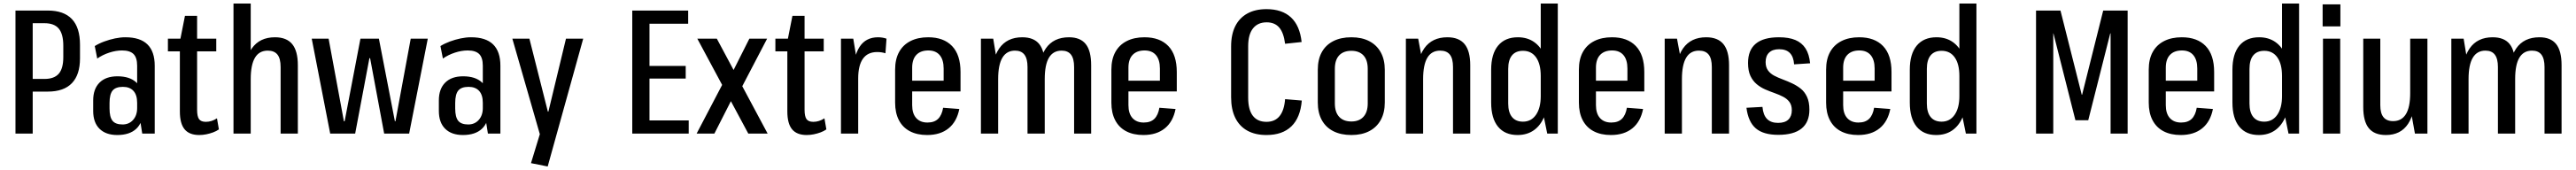

<svg xmlns="http://www.w3.org/2000/svg" viewBox="-20 -760 14652 967"><path d="M68 -700H252Q343 -700 389 -651.5Q435 -603 435 -505V-428Q435 -335 389 -287Q343 -239 252 -239H161V-311H233Q288 -311 314 -340.5Q340 -370 340 -435V-500Q340 -566 314.5 -597Q289 -628 233 -628H144L166 -648V0H68Z M760 -183V-386Q760 -432 739.5 -452.5Q719 -473 674 -473Q639 -473 601 -460.5Q563 -448 533 -427L519 -498Q543 -513 573 -524Q603 -535 634 -541.5Q665 -548 693 -548Q777 -548 818.5 -507.5Q860 -467 860 -386V0H789ZM647 8Q582 8 546 -27.5Q510 -63 510 -129V-189Q510 -254 546 -290Q582 -326 648 -326Q718 -326 755.5 -291Q793 -256 793 -191V-130Q793 -63 755 -27.5Q717 8 647 8ZM677 -52Q714 -52 737 -78Q760 -104 760 -145V-175Q760 -220 739 -243Q718 -266 679 -266Q638 -266 620.5 -245Q603 -224 603 -174V-143Q603 -94 620 -73Q637 -52 677 -52Z M1113 8Q1057 8 1030 -24.5Q1003 -57 1003 -126V-524L1032 -670H1101V-136Q1101 -98 1112 -82.5Q1123 -67 1151 -67Q1167 -67 1183 -72Q1199 -77 1214 -87L1225 -24Q1211 -14 1192 -7Q1173 0 1153 4Q1133 8 1113 8ZM935 -540H1210V-468H935Z M1576 -379Q1576 -427 1558 -449.5Q1540 -472 1503 -472Q1454 -472 1430 -431.5Q1406 -391 1406 -310L1368 -241V-296Q1368 -422 1412.5 -485Q1457 -548 1544 -548Q1610 -548 1642 -509Q1674 -470 1674 -389V0H1576ZM1308 -740H1406V-370V0H1308Z M1753 -540H1849L1936 -70H1940L2030 -540H2135L2226 -70H2229L2316 -540H2413L2307 0H2165L2085 -429H2081L2000 0H1858Z M2726 -183V-386Q2726 -432 2705.5 -452.5Q2685 -473 2640 -473Q2605 -473 2567 -460.5Q2529 -448 2499 -427L2485 -498Q2509 -513 2539 -524Q2569 -535 2600 -541.5Q2631 -548 2659 -548Q2743 -548 2784.5 -507.5Q2826 -467 2826 -386V0H2755ZM2613 8Q2548 8 2512 -27.5Q2476 -63 2476 -129V-189Q2476 -254 2512 -290Q2548 -326 2614 -326Q2684 -326 2721.5 -291Q2759 -256 2759 -191V-130Q2759 -63 2721 -27.5Q2683 8 2613 8ZM2643 -52Q2680 -52 2703 -78Q2726 -104 2726 -145V-175Q2726 -220 2705 -243Q2684 -266 2645 -266Q2604 -266 2586.5 -245Q2569 -224 2569 -174V-143Q2569 -94 2586 -73Q2603 -52 2643 -52Z M3000 168 3062 -35 3056 23 2894 -540H2991L3096 -125H3099L3199 -540H3297L3095 187Z M3651 -75H3897V0H3576V-700H3894V-625H3651L3674 -685V-345L3651 -385H3880V-313H3651L3674 -353V-15Z M3946 -540H4057L4346 0H4236ZM4095 -292 4178 -265 4043 0H3942ZM4110 -278 4242 -540H4343L4192 -251Z M4568 8Q4512 8 4485 -24.5Q4458 -57 4458 -126V-524L4487 -670H4556V-136Q4556 -98 4567 -82.5Q4578 -67 4606 -67Q4622 -67 4638 -72Q4654 -77 4669 -87L4680 -24Q4666 -14 4647 -7Q4628 0 4608 4Q4588 8 4568 8ZM4390 -540H4665V-468H4390Z M4763 -540H4833L4861 -370V0H4763ZM4833 -333Q4833 -438 4868.5 -493Q4904 -548 4974 -548Q4986 -548 4998.5 -546Q5011 -544 5022 -540L5016 -457Q4994 -464 4969 -464Q4915 -464 4888 -426Q4861 -388 4861 -314Z M5253 8Q5196 8 5155 -13.5Q5114 -35 5092.5 -76.5Q5071 -118 5071 -176V-364Q5071 -423 5093.5 -464Q5116 -505 5158.5 -526.5Q5201 -548 5259 -548Q5347 -548 5395 -498Q5443 -448 5443 -350V-240H5151V-301H5364L5347 -267V-370Q5347 -420 5324.5 -446.5Q5302 -473 5260 -473Q5216 -473 5192 -448Q5168 -423 5168 -375V-162Q5168 -114 5191 -88.5Q5214 -63 5255 -63Q5294 -63 5315.5 -84Q5337 -105 5344 -147L5436 -140Q5422 -68 5375 -30Q5328 8 5253 8Z M6089 -379Q6089 -426 6071.5 -449Q6054 -472 6018 -472Q5970 -472 5946 -432Q5922 -392 5922 -310L5884 -241V-296Q5884 -421 5928 -484.5Q5972 -548 6060 -548Q6124 -548 6155 -509.5Q6186 -471 6186 -389V0H6089ZM5559 -540H5629L5657 -370V0H5559ZM5824 -379Q5824 -426 5806.5 -449Q5789 -472 5753 -472Q5705 -472 5681 -431.5Q5657 -391 5657 -310L5619 -241V-296Q5619 -421 5663 -484.5Q5707 -548 5794 -548Q5860 -548 5891 -509Q5922 -470 5922 -389V0H5824Z M6483 8Q6426 8 6385 -13.5Q6344 -35 6322.5 -76.5Q6301 -118 6301 -176V-364Q6301 -423 6323.5 -464Q6346 -505 6388.5 -526.5Q6431 -548 6489 -548Q6577 -548 6625 -498Q6673 -448 6673 -350V-240H6381V-301H6594L6577 -267V-370Q6577 -420 6554.5 -446.5Q6532 -473 6490 -473Q6446 -473 6422 -448Q6398 -423 6398 -375V-162Q6398 -114 6421 -88.5Q6444 -63 6485 -63Q6524 -63 6545.5 -84Q6567 -105 6574 -147L6666 -140Q6652 -68 6605 -30Q6558 8 6483 8Z M7183 8Q7119 8 7074 -17Q7029 -42 7005.5 -90Q6982 -138 6982 -207V-496Q6982 -564 7005.5 -611Q7029 -658 7074 -683Q7119 -708 7183 -708Q7272 -708 7322.5 -661Q7373 -614 7383 -521L7289 -511Q7281 -574 7255.5 -603.5Q7230 -633 7184 -633Q7134 -633 7106.5 -598.5Q7079 -564 7079 -497V-205Q7079 -136 7105.5 -101.5Q7132 -67 7183 -67Q7231 -67 7257.5 -99.5Q7284 -132 7289 -196L7384 -188Q7376 -91 7325 -41.5Q7274 8 7183 8Z M7666 8Q7606 8 7563 -14Q7520 -36 7497.5 -77.5Q7475 -119 7475 -177V-363Q7475 -422 7497.5 -463Q7520 -504 7563 -526Q7606 -548 7666 -548Q7725 -548 7767.5 -526Q7810 -504 7833 -462.5Q7856 -421 7856 -363V-177Q7856 -119 7833 -77.5Q7810 -36 7767.5 -14Q7725 8 7666 8ZM7666 -69Q7710 -69 7734.5 -95.5Q7759 -122 7759 -172V-368Q7759 -419 7734.5 -445Q7710 -471 7666 -471Q7621 -471 7596.5 -445Q7572 -419 7572 -368V-172Q7572 -122 7596.5 -95.5Q7621 -69 7666 -69Z M8244 -379Q8244 -427 8226 -449.5Q8208 -472 8171 -472Q8122 -472 8098 -431.5Q8074 -391 8074 -310L8036 -241V-296Q8036 -422 8080.5 -485Q8125 -548 8212 -548Q8278 -548 8310 -509Q8342 -470 8342 -389V0H8244ZM7976 -540H8046L8074 -390V0H7976Z M8611 8Q8539 8 8500 -39.5Q8461 -87 8461 -177V-363Q8461 -453 8500.5 -500.5Q8540 -548 8613 -548Q8666 -548 8704.5 -521.5Q8743 -495 8763.5 -445.5Q8784 -396 8784 -325V-218Q8784 -148 8763 -97Q8742 -46 8703.5 -19Q8665 8 8611 8ZM8642 -68Q8689 -68 8716 -107Q8743 -146 8743 -213V-328Q8743 -396 8716.5 -433.5Q8690 -471 8642 -471Q8601 -471 8579.5 -445Q8558 -419 8558 -368V-171Q8558 -121 8579.5 -94.5Q8601 -68 8642 -68ZM8743 -181V-740H8840V0H8780Z M9142 8Q9085 8 9044 -13.5Q9003 -35 8981.5 -76.5Q8960 -118 8960 -176V-364Q8960 -423 8982.5 -464Q9005 -505 9047.5 -526.5Q9090 -548 9148 -548Q9236 -548 9284 -498Q9332 -448 9332 -350V-240H9040V-301H9253L9236 -267V-370Q9236 -420 9213.5 -446.5Q9191 -473 9149 -473Q9105 -473 9081 -448Q9057 -423 9057 -375V-162Q9057 -114 9080 -88.5Q9103 -63 9144 -63Q9183 -63 9204.5 -84Q9226 -105 9233 -147L9325 -140Q9311 -68 9264 -30Q9217 8 9142 8Z M9716 -379Q9716 -427 9698 -449.5Q9680 -472 9643 -472Q9594 -472 9570 -431.5Q9546 -391 9546 -310L9508 -241V-296Q9508 -422 9552.5 -485Q9597 -548 9684 -548Q9750 -548 9782 -509Q9814 -470 9814 -389V0H9716ZM9448 -540H9518L9546 -390V0H9448Z M10094 7Q10009 7 9966 -30Q9923 -67 9913 -147L10004 -152Q10008 -106 10030 -83.5Q10052 -61 10093 -61Q10132 -61 10151.5 -80Q10171 -99 10171 -133Q10171 -162 10157.5 -180Q10144 -198 10122 -209.5Q10100 -221 10073 -230.5Q10046 -240 10019.5 -251.5Q9993 -263 9971 -281.5Q9949 -300 9935.5 -328.5Q9922 -357 9922 -402Q9922 -475 9966 -511.5Q10010 -548 10098 -548Q10154 -548 10191 -532.5Q10228 -517 10249 -484.5Q10270 -452 10275 -400L10184 -394Q10181 -437 10160 -458.5Q10139 -480 10099 -480Q10062 -480 10042 -461Q10022 -442 10022 -407Q10022 -378 10035.5 -359.5Q10049 -341 10071 -329.5Q10093 -318 10120 -308Q10147 -298 10173.5 -285.5Q10200 -273 10222 -255.5Q10244 -238 10257.5 -209Q10271 -180 10271 -136Q10271 -65 10226.5 -29Q10182 7 10094 7Z M10548 8Q10491 8 10450 -13.5Q10409 -35 10387.5 -76.5Q10366 -118 10366 -176V-364Q10366 -423 10388.5 -464Q10411 -505 10453.5 -526.5Q10496 -548 10554 -548Q10642 -548 10690 -498Q10738 -448 10738 -350V-240H10446V-301H10659L10642 -267V-370Q10642 -420 10619.5 -446.5Q10597 -473 10555 -473Q10511 -473 10487 -448Q10463 -423 10463 -375V-162Q10463 -114 10486 -88.5Q10509 -63 10550 -63Q10589 -63 10610.5 -84Q10632 -105 10639 -147L10731 -140Q10717 -68 10670 -30Q10623 8 10548 8Z M10992 8Q10920 8 10881 -39.5Q10842 -87 10842 -177V-363Q10842 -453 10881.5 -500.5Q10921 -548 10994 -548Q11047 -548 11085.5 -521.5Q11124 -495 11144.5 -445.5Q11165 -396 11165 -325V-218Q11165 -148 11144 -97Q11123 -46 11084.5 -19Q11046 8 10992 8ZM11023 -68Q11070 -68 11097 -107Q11124 -146 11124 -213V-328Q11124 -396 11097.5 -433.5Q11071 -471 11023 -471Q10982 -471 10960.5 -445Q10939 -419 10939 -368V-171Q10939 -121 10960.5 -94.5Q10982 -68 11023 -68ZM11124 -181V-740H11221V0H11161Z M11560 -700H11699L11820 -221H11822L11942 -700H12081V0H11984V-570H11982L11857 -76H11784L11659 -570H11658V0H11560Z M12383 8Q12326 8 12285 -13.5Q12244 -35 12222.5 -76.5Q12201 -118 12201 -176V-364Q12201 -423 12223.5 -464Q12246 -505 12288.5 -526.5Q12331 -548 12389 -548Q12477 -548 12525 -498Q12573 -448 12573 -350V-240H12281V-301H12494L12477 -267V-370Q12477 -420 12454.5 -446.5Q12432 -473 12390 -473Q12346 -473 12322 -448Q12298 -423 12298 -375V-162Q12298 -114 12321 -88.5Q12344 -63 12385 -63Q12424 -63 12445.5 -84Q12467 -105 12474 -147L12566 -140Q12552 -68 12505 -30Q12458 8 12383 8Z M12827 8Q12755 8 12716 -39.5Q12677 -87 12677 -177V-363Q12677 -453 12716.5 -500.5Q12756 -548 12829 -548Q12882 -548 12920.5 -521.5Q12959 -495 12979.5 -445.5Q13000 -396 13000 -325V-218Q13000 -148 12979 -97Q12958 -46 12919.5 -19Q12881 8 12827 8ZM12858 -68Q12905 -68 12932 -107Q12959 -146 12959 -213V-328Q12959 -396 12932.5 -433.5Q12906 -471 12858 -471Q12817 -471 12795.5 -445Q12774 -419 12774 -368V-171Q12774 -121 12795.5 -94.5Q12817 -68 12858 -68ZM12959 -181V-740H13056V0H12996Z M13290 -540V0H13192V-540ZM13291 -735V-610H13190V-735Z M13518 -161Q13518 -116 13536 -93.5Q13554 -71 13591 -71Q13639 -71 13663.5 -110.5Q13688 -150 13688 -230L13718 -299V-244Q13718 -119 13676 -55.5Q13634 8 13550 8Q13484 8 13452.5 -31Q13421 -70 13421 -151V-540H13518ZM13786 0H13715L13688 -150V-540H13786Z M14452 -379Q14452 -426 14434.5 -449Q14417 -472 14381 -472Q14333 -472 14309 -432Q14285 -392 14285 -310L14247 -241V-296Q14247 -421 14291 -484.5Q14335 -548 14423 -548Q14487 -548 14518 -509.5Q14549 -471 14549 -389V0H14452ZM13922 -540H13992L14020 -370V0H13922ZM14187 -379Q14187 -426 14169.5 -449Q14152 -472 14116 -472Q14068 -472 14044 -431.5Q14020 -391 14020 -310L13982 -241V-296Q13982 -421 14026 -484.5Q14070 -548 14157 -548Q14223 -548 14254 -509Q14285 -470 14285 -389V0H14187Z"/></svg>

Font: Pathway Extreme Condensed Medium
Style: Regular
Weight: 500
Width: 3
Version: Version 1.001;gftools[0.9.26]